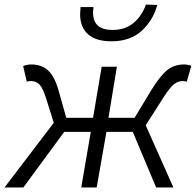

<svg xmlns="http://www.w3.org/2000/svg" viewBox="-32 -826 863 846"><path d="M205 -285 171 -393Q157 -438 142 -453.5Q127 -469 103 -469Q95 -469 86 -466L70 -535Q88 -542 105 -542Q151 -542 179.5 -516Q208 -490 225 -431L260 -307H378L416 -532H483L446 -307H561L636 -431Q676 -495 706.5 -518.5Q737 -542 779 -542Q787 -542 797 -540Q807 -538 811 -536L791 -466Q781 -469 774 -469Q752 -469 733.5 -454Q715 -439 686 -393L610 -274L732 0H656L553 -245H437L394 0H326L368 -245H251L71 0H-12ZM321 -764Q322 -780 323 -795H380L378 -773Q378 -731 400 -712.5Q422 -694 464 -694Q519 -694 556 -724.5Q593 -755 611 -806L661 -804Q642 -735 591.5 -689.5Q541 -644 459 -644Q391 -644 356 -675Q321 -706 321 -764Z"/></svg>

Font: Nebula Sans Book
Style: Regular
Weight: 400
Italic angle: -9°
Designer: Paul D. Hunt for Adobe (as Source Sans)
Foundry: Nebula Entertainment & Broadcasting LLC
Version: Version 1.010